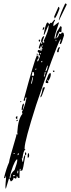

<svg xmlns="http://www.w3.org/2000/svg" viewBox="-20 -915 414 1123"><path d="M325.2 -795.9 324.2 -799.8Q333 -836.9 361.3 -894.5Q369.1 -894.5 370.1 -887.7ZM299.8 -806.6 296.9 -818.4 321.3 -874 325.2 -875 328.1 -864.3Q310.5 -816.4 299.8 -806.6ZM12.7 188.5 11.7 176.8Q11.7 162.1 15.6 125L14.6 117.2L10.7 118.2L11.7 126L3.9 127V123Q17.6 68.4 33.2 34.2V33.2Q33.2 20.5 76.2 -124H75.2Q73.2 -124 72.3 -127L83 -128.9L81.1 -140.6Q85.9 -220.7 111.3 -249L108.4 -260.7Q123 -284.2 135.7 -344.7L127.9 -342.8L127 -327.1L119.1 -325.2L118.2 -329.1Q179.7 -558.6 196.3 -592.8L206.1 -583V-580.1Q206.1 -567.4 197.3 -565.4L200.2 -554.7Q204.1 -555.7 213.9 -585L211.9 -592.8L204.1 -590.8Q210 -601.6 210 -603.5L200.2 -613.3V-615.2Q200.2 -621.1 206.1 -623L222.7 -618.2L228.5 -630.9Q222.7 -636.7 221.7 -645.5Q215.8 -643.6 215.8 -636.7V-632.8L208 -630.9L207 -638.7Q215.8 -668 220.7 -668.9L222.7 -657.2L226.6 -658.2L225.6 -666L219.7 -672.9Q224.6 -701.2 237.3 -704.1L238.3 -700.2Q228.5 -677.7 228.5 -668.9Q228.5 -668 232.4 -667L237.3 -665Q237.3 -668 240.2 -668.9L235.4 -675.8Q264.6 -735.4 264.6 -761.7L263.7 -768.6L239.3 -711.9H235.4Q246.1 -775.4 256.8 -783.2H257.8Q264.6 -783.2 266.6 -772.5Q268.6 -773.4 276.4 -782.2H277.3Q280.3 -782.2 281.2 -779.3L296.9 -798.8L300.8 -799.8L301.8 -795.9Q292 -780.3 292 -767.6L293 -761.7L320.3 -783.2L324.2 -784.2V-780.3Q298.8 -706.1 298.8 -694.3L299.8 -688.5L303.7 -689.5Q311.5 -734.4 317.4 -735.4Q332 -761.7 335.9 -762.7L340.8 -755.9L338.9 -727.5Q333 -727.5 327.1 -729.5L310.5 -694.3V-690.4Q325.2 -704.1 325.2 -714.8V-717.8Q332 -717.8 337.9 -715.8V-717.8Q337.9 -724.6 345.7 -724.6Q351.6 -724.6 352.5 -719.2Q353.5 -713.9 354.5 -708Q339.8 -657.2 334 -656.2Q333 -659.2 330.1 -659.2H329.1L335.9 -683.6H332Q298.8 -619.1 191.4 -300.8Q124 -89.8 124 -48.8V-43Q127.9 -43 128.9 -40Q117.2 -37.1 111.3 10.7L107.4 11.7L111.3 31.2L115.2 30.3Q119.1 -5.9 127 -7.8L127.9 -3.9Q114.3 81.1 109.4 82Q104.5 83 98.6 85L100.6 76.2L99.6 72.3L95.7 73.2Q93.8 95.7 93.8 109.4Q93.8 119.1 94.7 125L89.8 126Q83 126 81.1 116.2H77.1V121.1Q77.1 127.9 72.3 129.9L58.6 124V127.9Q58.6 137.7 43.9 146.5Q39.1 141.6 36.1 128.9L32.2 129.9L15.6 184.6Q15.6 187.5 12.7 188.5ZM230.5 -738.3 229.5 -742.2Q231.4 -748 231.4 -752V-753.9L239.3 -755.9V-751Q239.3 -745.1 230.5 -738.3ZM208 -670.9 206.1 -681.6 213.9 -683.6 214.8 -677.7Q214.8 -671.9 208 -670.9ZM306.6 -673.8 309.6 -674.8 308.6 -682.6 304.7 -681.6ZM225.6 -642.6 229.5 -643.6 228.5 -650.4H224.6ZM217.8 -625 216.8 -628.9 224.6 -629.9V-627ZM315.4 -609.4 313.5 -616.2Q320.3 -637.7 325.2 -638.7L329.1 -639.6L330.1 -635.7Q323.2 -624 323.2 -614.3V-610.4ZM214.8 -596.7 218.8 -597.7 217.8 -605.5 213.9 -604.5ZM196.3 -592.8 194.3 -600.6 198.2 -601.6 200.2 -593.8ZM220.7 -550.8 227.5 -551.8 226.6 -559.6Q220.7 -557.6 220.7 -552.7ZM247.1 -497.1Q255.9 -500 259.8 -531.2L255.9 -530.3L246.1 -501ZM185.5 -507.8 193.4 -509.8 192.4 -513.7 184.6 -511.7ZM176.8 -470.7 179.7 -479.5 176.8 -494.1 168.9 -493.2V-490.2Q168.9 -484.4 165 -472.7H167Q170.9 -472.7 176.8 -470.7ZM237.3 -466.8 241.2 -467.8V-469.7Q241.2 -475.6 248 -493.2L240.2 -491.2L241.2 -486.3Q241.2 -479.5 236.3 -470.7ZM291 -494.1 289.1 -501 296.9 -502.9 298.8 -495.1ZM163.1 -424.8 166 -425.8Q173.8 -460 173.8 -465.8V-466.8Q168.9 -465.8 162.1 -428.7ZM260.7 -428.7 251 -429.7H248L247.1 -437.5Q264.6 -484.4 268.6 -485.4L276.4 -487.3L277.3 -480.5Q277.3 -461.9 261.7 -440.4L260.7 -448.2L256.8 -447.3L257.8 -443.4Q262.7 -437.5 263.7 -432.6Q260.7 -432.6 260.7 -429.7ZM217.8 -344.7 216.8 -352.5Q225.6 -371.1 230.5 -402.3L241.2 -405.3L242.2 -401.4Q223.6 -346.7 217.8 -344.7ZM97.7 -317.4 96.7 -321.3 104.5 -322.3V-318.4ZM106.4 -271.5Q108.4 -307.6 118.2 -309.6L120.1 -301.8Q114.3 -285.2 114.3 -277.3V-273.4ZM81.1 -219.7H78.1Q73.2 -219.7 72.3 -225.6Q72.3 -233.4 78.1 -234.4L82 -235.4Q81.1 -230.5 81.1 -224.6ZM76.2 -206.1V-208Q76.2 -213.9 82 -215.8L84 -208ZM59.6 -13.7 66.4 -15.6V-19.5L58.6 -17.6ZM84 -6.8Q89.8 -8.8 89.8 -13.7V-19.5Q83 -17.6 83 -11.7ZM127 -7.8 126 -15.6Q126 -23.4 131.8 -24.4L133.8 -14.6Q133.8 -8.8 127 -7.8ZM142.6 8.8 141.6 0Q141.6 -18.6 148.4 -19.5L149.4 -15.6L150.4 -5.9Q150.4 4.9 142.6 8.8ZM35.2 125 43 123 42 118.2Q42 99.6 65.4 79.1Q81.1 37.1 81.1 21.5V17.6H77.1Q55.7 42 35.2 125ZM85.9 99.6V95.7L86.9 86.9L85.9 83L82 84V86.9L81.1 95.7Q82 99.6 85.9 99.6ZM57.6 116.2 68.4 114.3V110.4H65.4L55.7 109.4Z"/></svg>

Font: Blackcraft
Style: Regular
Weight: 400
Designer: GGBotNet
Foundry: GGBotNet
Version: 1.00